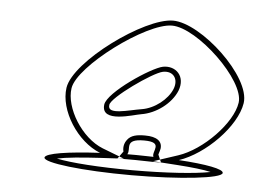

<svg xmlns="http://www.w3.org/2000/svg" viewBox="-41 -763 773 570"><g transform="rotate(5 346.0 -478.0)"><path d="M108 -274C106 -258 223 -244 369 -244C515 -244 637 -258 639 -274C641 -286 587 -296 506 -301C584 -327 672 -416 683 -486C695 -566 537 -712 453 -712C368 -712 167 -566 155 -486C145 -418 202 -329 271 -302C177 -297 110 -287 108 -274ZM170 -486C180 -553 374 -697 451 -697C527 -697 678 -553 668 -486C659 -425 576 -339 503 -315L430 -291L503 -286C547 -283 582 -279 603 -274C557 -265 471 -259 372 -259C273 -259 187 -265 145 -274C173 -280 218 -284 270 -287L343 -291L278 -316C214 -341 161 -427 170 -486ZM271 -446C264 -389 362 -424 383 -427C427 -434 471 -467 487 -506C504 -550 473 -580 435 -573C400 -566 276 -483 271 -446ZM286 -446C287 -468 406 -552 436 -558C467 -564 484 -540 472 -510C459 -478 421 -448 383 -442C345 -436 281 -415 286 -446ZM324 -290 340 -312C340 -312 334 -330 347 -347C358 -362 376 -365 400 -365C435 -365 452 -352 449 -330C447 -320 444 -314 444 -312L454 -289H427C409 -289 394 -290 377 -290ZM352 -305H379C397 -305 413 -304 430 -304C422 -320 459 -350 398 -350C337 -350 363 -321 352 -305Z"/></g></svg>

Font: Ampere
Style: OuLnIta
Weight: 400
Version: Version 1